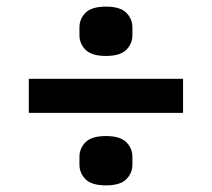

<svg xmlns="http://www.w3.org/2000/svg" viewBox="-20 -595 640 580"><path d="M67 -254V-357H533V-254ZM300 -35Q257 -35 238.5 -53.5Q220 -72 220 -98V-121Q220 -147 238.5 -165.5Q257 -184 300 -184Q343 -184 361.5 -165.5Q380 -147 380 -121V-98Q380 -72 361.5 -53.5Q343 -35 300 -35ZM300 -426Q257 -426 238.5 -444.5Q220 -463 220 -489V-512Q220 -538 238.5 -556.5Q257 -575 300 -575Q343 -575 361.5 -556.5Q380 -538 380 -512V-489Q380 -463 361.5 -444.5Q343 -426 300 -426Z"/></svg>

Font: IBM Plex Sans Hebrew SemiBold
Style: Regular
Weight: 600
Designer: Mike Abbink, Paul van der Laan, Pieter van Rosmalen, Yanek Iontef
Foundry: Bold Monday
Version: Version 1.2